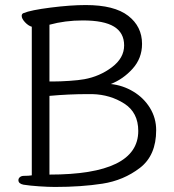

<svg xmlns="http://www.w3.org/2000/svg" viewBox="-20 -731 690 761"><path d="M66 -668Q66 -676 73 -679Q102 -691 181 -701Q260 -711 320 -711Q433 -711 488 -668.5Q543 -626 543 -557Q543 -500 505.5 -458.5Q468 -417 419 -398Q467 -393 508.5 -368Q550 -343 574.5 -303Q599 -263 599 -215Q599 -115 534.5 -65.5Q470 -16 386 -3Q302 10 198 10Q172 10 135 7.5Q98 5 73 1Q53 -3 53 -17Q53 -24 59 -29Q65 -34 75 -34Q94 -34 106 -36V-625Q92 -629 79 -643Q66 -657 66 -668ZM314 -417Q375 -428 423.5 -464.5Q472 -501 472 -551Q472 -601 432 -625.5Q392 -650 308 -650Q238 -650 176 -633V-408H189Q218 -408 255 -410.5Q292 -413 314 -417ZM176 -351V-39Q528 -39 528 -212Q528 -285 472.5 -320.5Q417 -356 346 -358H327Q253 -358 176 -351Z"/></svg>

Font: Fusion Kai T
Style: Regular
Weight: 400
Designer: Fontworks Inc.
Version: Version 24.134;May 13, 2024